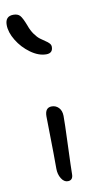

<svg xmlns="http://www.w3.org/2000/svg" viewBox="-93 -815 458 858"><g transform="rotate(-10 135.5 -385.5)"><path d="M147 -573.2Q112.3 -573.2 76.4 -599.1Q40.5 -625 17.8 -662.4Q-4.9 -699.7 -4.9 -732.9Q-4.9 -772.9 32.2 -772.9Q51.8 -772.9 61.8 -762.2Q71.8 -751.5 85.9 -714.8Q94.2 -690.9 106.7 -673.6Q119.1 -656.2 130.9 -647.5Q142.6 -638.7 153.3 -631.8Q164.1 -625 170.4 -617.9Q176.8 -610.8 176.8 -602.1Q176.8 -573.2 147 -573.2ZM143.1 2Q126 2 114 -17.3Q102.1 -36.6 102.1 -62Q102.1 -136.2 100.6 -205.3Q99.1 -274.4 99.1 -299.8Q99.1 -339.8 129.9 -339.8Q148.4 -339.8 161.4 -326.4Q174.3 -313 174.8 -289.1Q175.3 -263.2 171.1 -156.2Q167 -49.3 167 -25.9Q167 2 143.1 2Z"/></g></svg>

Font: Shantell Sans Irregular Bouncy
Style: Regular
Weight: 300
Designer: Stephen Nixon, Anya Danilova, Shantell Martin
Foundry: Arrow Type
Version: Version 1.006;[9816181b4]